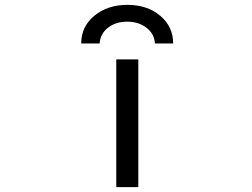

<svg xmlns="http://www.w3.org/2000/svg" viewBox="-20 -769 1040 791"><path d="M459 2V-524.4H549.8V2ZM693.4 -589.8H618.2Q616.2 -628.9 584 -654.3Q551.8 -679.7 503.9 -679.7Q456.1 -679.7 424.3 -654.3Q392.6 -628.9 390.6 -589.8H314.5Q314.5 -659.2 368.7 -704.1Q422.9 -749 504.9 -749Q586.9 -749 640.1 -704.1Q693.4 -659.2 693.4 -589.8Z"/></svg>

Font: Gen Shin Gothic Monospace Regular
Style: Regular
Weight: 400
Designer: [Source Han Sans]
Ryoko NISHIZUKA  (kana & ideographs); Paul D. Hunt (Latin, Greek & Cyrillic); Wenlong ZHANG  (bopomofo
Version: Version 1.002.20150607